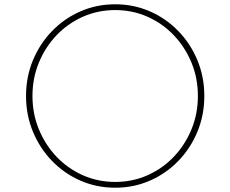

<svg xmlns="http://www.w3.org/2000/svg" viewBox="-20 -860 1075 896"><path d="M517.5 16Q604 16 679.5 -17Q755 -50 812 -108.8Q869 -167.5 901.2 -245.2Q933.5 -323 933.5 -412Q933.5 -501.5 901.2 -579Q869 -656.5 812 -715.2Q755 -774 679.5 -807Q604 -840 517.5 -840Q431 -840 355.5 -807Q280 -774 223 -715.2Q166 -656.5 133.8 -579Q101.5 -501.5 101.5 -412Q101.5 -323 133.8 -245.2Q166 -167.5 223 -108.8Q280 -50 355.5 -17Q431 16 517.5 16ZM517.5 -11Q437.5 -11 367.2 -42Q297 -73 244.2 -128.2Q191.5 -183.5 161.5 -256.2Q131.5 -329 131.5 -412Q131.5 -495.5 161.5 -568Q191.5 -640.5 244.2 -695.8Q297 -751 367.2 -782Q437.5 -813 517.5 -813Q598 -813 668 -782Q738 -751 790.8 -695.8Q843.5 -640.5 873.5 -568Q903.5 -495.5 903.5 -412Q903.5 -329 873.5 -256.2Q843.5 -183.5 790.8 -128.2Q738 -73 668 -42Q598 -11 517.5 -11Z"/></svg>

Font: Spartan Thin
Style: Regular
Weight: 100
Designer: Matt Bailey, Mirko Velimirovic
Foundry: Matt Bailey
Version: Version 1.003; ttfautohint (v1.8.3)